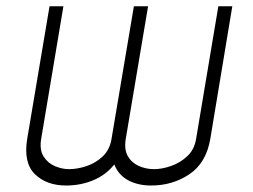

<svg xmlns="http://www.w3.org/2000/svg" viewBox="-20 -565 784 595"><path d="M64.3 -134.6 133.5 -545.5H176.5L107.6 -134.6Q101.9 -100.9 115.1 -80.1Q128.2 -59.3 150.4 -50.1Q172.6 -40.8 193.2 -40.8Q220.5 -40.8 249.1 -50.6Q277.7 -60.4 299 -81Q320.3 -101.6 325.6 -134.6L394.9 -545.5H438.9L369.7 -134.6Q364.3 -101.6 376.2 -81Q388.1 -60.4 410.3 -50.6Q432.5 -40.8 457.4 -40.8Q481.9 -40.8 510.1 -50.6Q538.4 -60.4 560.4 -81Q582.4 -101.6 587.7 -134.6L656.6 -545.5H699.9L631.7 -134.6Q619 -60 566.8 -25Q514.6 9.9 448.5 9.9Q407.3 9.9 377.1 -6.4Q346.9 -22.7 334.2 -55.4Q308.2 -22.7 269 -6.4Q229.8 9.9 185 9.9Q124.3 9.9 88.2 -25.2Q52.2 -60.4 64.3 -134.6Z"/></svg>

Font: Inter Extra Light  BETA
Style: Italic
Weight: 200
Italic angle: 9.39999°
Designer: Rasmus Andersson
Foundry: rsms
Version: Version 3.011;git-f93a4a705